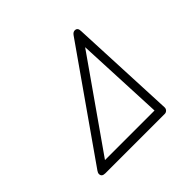

<svg xmlns="http://www.w3.org/2000/svg" viewBox="-121 -590 718 718"><g transform="rotate(-45 238.0 -231.5)"><path d="M58 -2Q39 -2 39 -17Q39 -23 44 -30L339 -451Q346 -461 355 -461Q370 -461 370 -442L389 -21V-19Q389 -12 384 -7Q379 -2 372 -2ZM92 -38H354L338 -389Z"/></g></svg>

Font: Meow Script
Style: Regular
Weight: 400
Designer: Robert E. Leuschke
Foundry: Robert E. Leuschke
Version: Version 1.010; ttfautohint (v1.8.3)